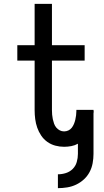

<svg xmlns="http://www.w3.org/2000/svg" viewBox="-20 -755 540 998"><path d="M281 223V151Q302 151 322.5 144.5Q343 138 358 123Q373 108 379 87Q385 66 385 45V-8Q369 1 350.5 4.5Q332 8 313 8Q290 8 267.5 2Q245 -4 226 -17.5Q207 -31 194 -50.5Q181 -70 173.5 -91.5Q166 -113 163 -136Q160 -159 160 -183V-440H70V-520H160V-735H250V-520H420V-440H250V-183Q250 -171 251 -159Q252 -147 254.5 -135.5Q257 -124 261 -112.5Q265 -101 272.5 -92Q280 -83 290.5 -77.5Q301 -72 313 -72Q325 -72 335.5 -77Q346 -82 353 -91Q360 -100 364.5 -111Q369 -122 371.5 -133Q374 -144 375.5 -155.5Q377 -167 377 -178V-184H466Q466 -181 466.5 -179Q467 -177 467 -174Q467 -172 466.5 -169.5Q466 -167 466 -165V45Q466 69 461.5 93.5Q457 118 445.5 139.5Q434 161 416 177.5Q398 194 376 204.5Q354 215 329.5 219Q305 223 281 223Z"/></svg>

Font: Iosevka Bendy Medium
Style: Regular
Weight: 500
Monospace: yes
Designer: Belleve Invis
Foundry: Belleve Invis
Version: Version 30.1.2